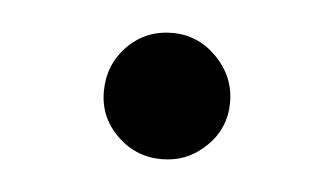

<svg xmlns="http://www.w3.org/2000/svg" viewBox="-27 -361 347 200"><g transform="rotate(5 146.5 -261.0)"><path d="M213 -260Q213 -233 193.5 -214Q174 -195 147 -195Q120 -195 100.5 -214Q81 -233 81 -260Q81 -288 100 -307.5Q119 -327 147 -327Q174 -327 193.5 -307Q213 -287 213 -260Z"/></g></svg>

Font: Rosario Light
Style: Regular
Weight: 300
Designer: Hector Gatti
Foundry: Omnibus Type
Version: Version 1.101; ttfautohint (v1.8.1.43-b0c9)